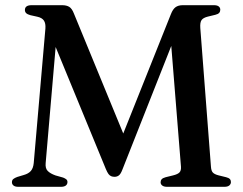

<svg xmlns="http://www.w3.org/2000/svg" viewBox="-20 -720 936 740"><path d="M471.5 -165.5 431.5 -146.5 638.5 -665Q646 -684.5 656.5 -692.2Q667 -700 685 -700H804.5Q817 -700 823 -695.2Q829 -690.5 829 -682.5Q829 -675.5 824.8 -670.5Q820.5 -665.5 810 -663L781 -656Q763 -651.5 756.8 -642.5Q750.5 -633.5 752 -612L793 -78Q794 -61.5 800.5 -54.8Q807 -48 823 -44L851.5 -37Q861.5 -34.5 865.8 -30Q870 -25.5 870 -18.5Q870 -10.5 863.8 -5.2Q857.5 0 845 0H624Q611.5 0 605.2 -5Q599 -10 599 -17.5Q599 -24.5 603.2 -29.2Q607.5 -34 618.5 -37L647 -44Q665.5 -48.5 672 -55.8Q678.5 -63 677.5 -77.5L634 -619L671 -621L452 -67Q445.5 -49.5 438.2 -44Q431 -38.5 421.5 -38.5Q414.5 -38.5 408.8 -40.8Q403 -43 398.2 -49.2Q393.5 -55.5 388 -68.5L166 -608L202 -626.5L156 -91.5Q154 -71 164 -61Q174 -51 193.5 -44L223.5 -35.5Q231 -32.5 235.5 -28.8Q240 -25 240 -18.5Q240 -10 233.8 -5Q227.5 0 215 0H50.5Q38 0 32 -5Q26 -10 26 -17.5Q26 -26 31.5 -30.2Q37 -34.5 46.5 -38L71.5 -45.5Q89.5 -50.5 98.8 -61Q108 -71.5 110 -91.5L155 -610Q156.5 -630 149.2 -640.8Q142 -651.5 124 -655.5L97 -661.5Q86 -664.5 81 -669.2Q76 -674 76 -681.5Q76 -700 102 -700H219.5Q236.5 -700 247 -693.5Q257.5 -687 265 -667.5Z"/></svg>

Font: Fraunces 17pt
Style: Regular
Weight: 400
Version: Version 1.000;[b76b70a41]